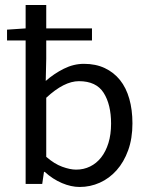

<svg xmlns="http://www.w3.org/2000/svg" viewBox="-20 -732 584 764"><path d="M164 -108Q196 -80 227.5 -68.5Q259 -57 283 -57Q313 -57 338.5 -69.5Q364 -82 382.5 -105.5Q401 -129 411.5 -163Q422 -197 422 -240Q422 -316 392.5 -362.5Q363 -409 294 -409Q235 -409 164 -343ZM162 -410Q195 -439 234 -458.5Q273 -478 314 -478Q361 -478 397 -461Q433 -444 457.5 -413.5Q482 -383 494.5 -339Q507 -295 507 -241Q507 -181 490 -134Q473 -87 444 -54.5Q415 -22 377 -5Q339 12 297 12Q263 12 226.5 -3.5Q190 -19 158 -48H155L148 0H82V-571H8V-614L82 -619V-712H164V-619H346V-571H164V-498Z"/></svg>

Font: Myanmar Sanpya
Style: Regular
Weight: 400
Designer: Danh Hong
Foundry: Google Inc.
Version: Version 2.00 November 22, 2015